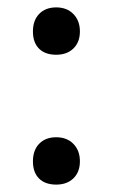

<svg xmlns="http://www.w3.org/2000/svg" viewBox="-20 -489 305 519"><path d="M69 -53Q69 -83 86 -100.5Q103 -118 132 -118Q161 -118 178.5 -100Q196 -82 196 -53Q196 -24 178.5 -7Q161 10 132 10Q102 10 85.5 -6.5Q69 -23 69 -53ZM69 -404Q69 -434 86 -451.5Q103 -469 132 -469Q161 -469 178.5 -451Q196 -433 196 -404Q196 -375 178.5 -358Q161 -341 132 -341Q102 -341 85.5 -357.5Q69 -374 69 -404Z"/></svg>

Font: Domine
Style: Regular
Weight: 400
Designer: Pablo Impallari, Rodrigo Fuenzalida, Brenda Gallo
Foundry: Pablo Impallari, Rodrigo Fuenzalida, Brenda Gallo
Version: Version 2.000;September 19, 2022;FontCreator 14.0.0.2877 64-